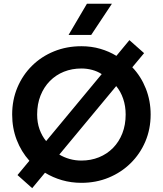

<svg xmlns="http://www.w3.org/2000/svg" viewBox="-20 -962 870 1026"><path d="M152 43.5 73.5 -26.5 137 -103Q93.5 -151.5 69.2 -214.5Q45 -277.5 45 -350Q45 -428 73 -494.5Q101 -561 151 -610.5Q201 -660 268.5 -687.5Q336 -715 415 -715Q468.5 -715 515.8 -701.2Q563 -687.5 602 -663.5L671.5 -747.5L750 -678L687 -602.5Q733.5 -554 759.2 -488.8Q785 -423.5 785 -350Q785 -272.5 756.8 -206Q728.5 -139.5 678.2 -90Q628 -40.5 560.8 -12.8Q493.5 15 415 15Q360.5 15 311.2 0.8Q262 -13.5 220.5 -39ZM226.5 -208 523.5 -566Q500.5 -581 472.5 -588.5Q444.5 -596 415 -596Q364.5 -596 321.5 -578.8Q278.5 -561.5 246.5 -529Q214.5 -496.5 196.5 -451.2Q178.5 -406 178.5 -350Q178.5 -307 191.2 -271.2Q204 -235.5 226.5 -208ZM415 -104Q465.5 -104 508.8 -121.5Q552 -139 584 -171.5Q616 -204 633.8 -249.5Q651.5 -295 651.5 -350Q651.5 -395.5 638.2 -434.2Q625 -473 601 -502L297 -136Q322 -121 352 -112.5Q382 -104 415 -104ZM346.5 -775.5 444.5 -942H578L467.5 -775.5Z"/></svg>

Font: Geologica Roman Medium
Style: Regular
Weight: 500
Designer: Sindre Bremnes, Frode Helland
Foundry: Monokrom Skriftforlag AS
Version: Version 1.010;gftools[0.9.28]